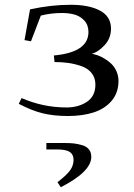

<svg xmlns="http://www.w3.org/2000/svg" viewBox="-20 -476 558 799"><path d="M58.1 -43.9 69.8 -67.9Q159.2 -28.8 256.8 -28.8Q306.2 -28.8 341.6 -52.2Q377 -75.7 377 -124Q377 -152.3 361.1 -172.1Q345.2 -191.9 317.9 -201.2Q290.5 -210.4 264.2 -214.1Q237.8 -217.8 207 -217.8L204.1 -245.1Q348.1 -258.3 348.1 -342.8Q348.1 -371.6 331.1 -390.1Q314 -408.7 290.5 -415.3Q267.1 -421.9 237.8 -421.9Q191.9 -421.9 149.9 -411.1L108.9 -304.2L82 -309.1L105 -437Q192.4 -456.1 273.9 -456.1Q351.1 -456.1 396.5 -431.6Q441.9 -407.2 441.9 -356.9Q441.9 -316.4 414.8 -287.6Q387.7 -258.8 361.8 -252Q373 -250.5 386.5 -245.8Q399.9 -241.2 415.5 -231.7Q431.2 -222.2 443.8 -210Q456.5 -197.8 464.8 -179.2Q473.1 -160.6 473.1 -139.2Q473.1 -90.8 445.3 -57.4Q417.5 -23.9 370.8 -8.5Q324.2 6.8 262.2 6.8Q204.6 6.8 158.9 -4.2Q113.3 -15.1 58.1 -43.9ZM172.9 119.1H248Q270 119.1 286.4 120.8Q302.7 122.6 321.3 127.9Q339.8 133.3 349.9 145.5Q359.9 157.7 359.9 176.8Q359.9 238.3 232.9 303.2L219.2 282.2Q258.3 252 272.2 232.2Q286.1 212.4 286.1 189Q286.1 167 270.5 156.5Q254.9 146 219.2 146H172.9Z"/></svg>

Font: Dehuti Alt
Style: Bold
Weight: 700
Version: Version 1.2